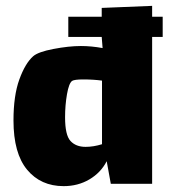

<svg xmlns="http://www.w3.org/2000/svg" viewBox="-20 -627 580 655"><path d="M535 -501H499V0H358L344 -77Q324 -38 285 -15Q246 8 197 8Q119 8 72.5 -48Q26 -104 26 -216Q26 -301 46 -356Q66 -411 93 -435Q110 -450 162.5 -460Q215 -470 256 -470Q292 -470 330 -463L327 -501H213V-570H327V-600L499 -607V-570H535ZM328 -135V-352Q299 -356 264 -356Q234 -356 226 -351Q215 -343 208.5 -305.5Q202 -268 202 -227Q202 -166 220.5 -146Q239 -126 272 -126Q299 -126 328 -135Z"/></svg>

Font: Lalezar
Style: Regular
Weight: 400
Designer: Borna Izadpanah
Foundry: Borna Izadpanah
Version: Version 1.004